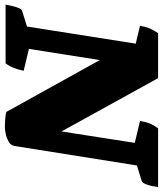

<svg xmlns="http://www.w3.org/2000/svg" viewBox="40 -722 684 807"><g transform="rotate(90 382.5 -319.0)"><path d="M517 3Q497 3 479 1.5Q461 0 450 -3L232 -396L185 -98L277 -76Q273 -57 266.5 -38.5Q260 -20 246 0H-1Q4 -29 10.5 -48Q17 -67 24 -69L91 -90L163 -547L88 -565Q91 -585 98 -603Q105 -621 119 -641H308L532 -235L580 -543L488 -565Q491 -585 497.5 -603Q504 -621 519 -641H766Q762 -612 755 -593Q748 -574 740 -572L675 -552L593 -37Q591 -22 575 -13Q559 -4 541.5 -0.5Q524 3 517 3Z"/></g></svg>

Font: Petrona Black
Style: Italic
Weight: 900
Italic angle: -9°
Designer: Ringo R. Seeber
Foundry: Ringo R. Seeber
Version: Version 2.001; ttfautohint (v1.8.3)